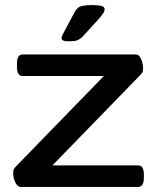

<svg xmlns="http://www.w3.org/2000/svg" viewBox="-20 -738 620 758"><path d="M61 0Q53 0 46 -9Q39 -18 35.5 -30.5Q32 -43 32 -53Q32 -58 33 -65Q34 -72 43 -81L430 -479L464 -438H69Q47 -438 47 -474V-487Q47 -523 69 -523H516Q526 -523 532 -514Q538 -505 541.5 -492.5Q545 -480 545 -470Q545 -465 544 -458Q543 -451 534 -442L147 -44L114 -85H525Q548 -85 548 -49V-36Q548 0 525 0ZM250 -575Q235 -575 229 -578.5Q223 -582 223 -588Q223 -593 226.5 -599.5Q230 -606 235 -616L275 -691Q280 -700 286.5 -706Q293 -712 306 -715Q319 -718 343 -718Q368 -718 380.5 -714.5Q393 -711 393 -702Q393 -694 387 -685Q381 -676 368 -661L313 -601Q304 -590 295 -584Q286 -578 276 -576.5Q266 -575 250 -575Z"/></svg>

Font: Asap Expanded Medium
Style: Regular
Weight: 500
Width: 7
Designer: Pablo Cosgaya
Foundry: Omnibus-Type
Version: Version 3.001